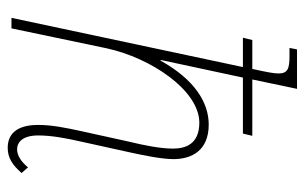

<svg xmlns="http://www.w3.org/2000/svg" viewBox="-170 -630 810 511"><g transform="rotate(90 235.5 -375.0)"><path d="M374 10C401 10 420 -3 441 -27L426 -44C410 -25 394 -15 378 -15C358 -15 341 -31 341 -71C341 -107 348 -144 358 -188L386 -315C393 -347 404 -399 404 -431C404 -480 381 -525 312 -525C253 -525 192 -487 142 -397H140L187 -616H336L342 -641H192L217 -760H112L108 -740H129C162 -740 176 -736 176 -711C176 -699 173 -682 164 -641H87L81 -616H159L28 0H56L109 -253C135 -373 222 -500 307 -500C365 -500 376 -462 376 -430C376 -396 367 -352 358 -315L330 -188C320 -142 313 -107 313 -71C313 -13 338 10 374 10Z"/></g></svg>

Font: Noto Serif Condensed Thin
Style: Italic
Weight: 100
Width: 3
Italic angle: -12°
Designer: Monotype Design Team
Foundry: Monotype Imaging Inc.
Version: Version 2.013